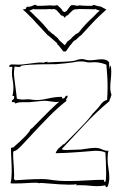

<svg xmlns="http://www.w3.org/2000/svg" viewBox="-20 -760 496 787"><path d="M173 -504 175 -506Q175 -507 173 -507Q170 -507 165 -505.5Q160 -504 160 -503Q158 -503 153.5 -503.5Q149 -504 143 -504Q137 -504 126 -502.5Q115 -501 102.5 -499.5Q90 -498 78 -496.5Q66 -495 57 -495Q47 -495 40.5 -495.5Q34 -496 30 -496Q20 -496 17 -489Q19 -485 24 -486Q29 -487 31 -483Q30 -478 29.5 -473.5Q29 -469 29 -464Q29 -447 32 -432Q35 -417 35 -400Q35 -381 31 -368L33 -366L36 -367Q38 -367 38 -365V-361Q38 -354 33.5 -352Q29 -350 28 -345Q29 -342 31.5 -341.5Q34 -341 36.5 -341Q39 -341 41 -340Q43 -339 43 -335Q46 -337 48.5 -338Q51 -339 56.5 -340Q62 -341 72 -341Q82 -341 99 -341Q129 -344 143 -345.5Q157 -347 162 -347Q170 -347 186.5 -344.5Q203 -342 212 -342Q217 -342 219 -342.5Q221 -343 223 -343Q224 -343 225 -342Q225 -342 224 -343Q222 -343 211 -333Q200 -323 184 -307.5Q168 -292 149.5 -273Q131 -254 113 -236Q104 -230 104 -228.5Q104 -227 100.5 -221.5Q97 -216 84 -202Q71 -188 35 -156Q33 -155 30 -155Q27 -155 25 -153Q25 -130 26.5 -105.5Q28 -81 28 -58Q28 -45 27 -32.5Q26 -20 23 -9Q25 -8 33 -8H43Q67 -8 88.5 -9.5Q110 -11 126 -11Q136 -11 140 -9Q143 -10 151 -10Q196 -6 223.5 -4.5Q251 -3 263 -3Q274 -3 282 -3.5Q290 -4 295 -5Q294 -3 293 -2.5Q292 -2 292 0Q294 -1 301 -1Q329 -1 346 1Q363 3 380 3Q393 3 410 0Q414 0 413 3.5Q412 7 417 7Q420 7 422 2.5Q424 -2 425.5 -8.5Q427 -15 427.5 -21.5Q428 -28 428 -31Q428 -50 424.5 -70Q421 -90 421 -109Q421 -131 425 -143Q424 -142 421 -142Q410 -142 397.5 -148Q385 -154 368 -154Q363 -154 349 -152.5Q335 -151 310 -147L248 -145Q237 -145 233 -149Q281 -200 327.5 -250Q374 -300 428 -345Q430 -353 432.5 -358.5Q435 -364 437 -372Q432 -384 432 -402Q432 -417 434 -433Q436 -449 436 -466Q436 -472 435.5 -478.5Q435 -485 434 -491Q431 -489 430.5 -483.5Q430 -478 428 -476Q429 -477 429 -482Q429 -487 428 -490.5Q427 -494 427 -497Q427 -502 428 -503Q423 -511 415 -514Q407 -517 397 -517Q386 -517 373.5 -515Q361 -513 347 -513Q338 -513 330 -515.5Q322 -518 316 -518Q303 -517 299.5 -515.5Q296 -514 289 -512Q282 -510 266 -508.5Q250 -507 213 -506Q202 -505 192 -505Q182 -505 173 -504ZM317 -508Q325 -508 332 -506Q339 -504 347 -504Q352 -504 357 -504.5Q362 -505 368 -505Q377 -505 388.5 -503Q400 -501 416 -495Q418 -472 419.5 -450Q421 -428 421 -405Q421 -392 420.5 -378.5Q420 -365 419 -351Q403 -346 393.5 -332.5Q384 -319 373 -308Q363 -298 359 -293Q355 -288 352 -284Q349 -280 344.5 -274.5Q340 -269 328.5 -256.5Q317 -244 296.5 -223Q276 -202 241 -167Q241 -170 242 -171Q234 -163 223.5 -154.5Q213 -146 208 -132Q227 -132 254.5 -133.5Q282 -135 308 -137Q338 -139 370 -142Q398 -142 412 -135Q413 -118 414 -96Q415 -74 415 -53V-42Q415 -33 414 -23.5Q413 -14 410 -14Q407 -14 407 -18Q407 -22 404 -23Q374 -23 335.5 -20.5Q297 -18 264 -18Q238 -18 223.5 -19Q209 -20 198.5 -21.5Q188 -23 178 -24.5Q168 -26 150 -26Q125 -26 97.5 -24.5Q70 -23 41 -21L42 -23Q42 -24 41 -24H38Q37 -24 37 -25Q37 -30 37.5 -34Q38 -38 38 -43Q38 -51 37 -69.5Q36 -88 34 -116V-127V-133Q34 -141 39 -141Q47 -141 68 -163Q89 -185 118 -216.5Q147 -248 182 -283.5Q217 -319 253 -347Q251 -349 251 -351Q251 -354 254 -357Q257 -360 257 -365V-368Q249 -368 246.5 -362Q244 -356 236 -356Q234 -356 234.5 -359Q235 -362 233 -363Q207 -363 178.5 -356.5Q150 -350 134 -350Q119 -350 110.5 -351.5Q102 -353 95 -353Q90 -353 84 -352.5Q78 -352 72 -352Q58 -352 49 -356Q49 -360 47 -374.5Q45 -389 43 -405.5Q41 -422 39 -437Q37 -452 37 -457Q37 -471 40 -488Q42 -486 51.5 -486Q61 -486 62 -485L64 -488Q64 -492 100 -494.5Q136 -497 211 -497Q257 -501 273.5 -503.5Q290 -506 294.5 -507Q299 -508 300.5 -508Q302 -508 317 -508ZM99 -697Q108 -688 111.5 -684.5Q115 -681 117 -679Q119 -677 121 -674.5Q123 -672 128.5 -666Q134 -660 145.5 -648Q157 -636 177 -614V-615L188 -606L214 -583Q214 -578 220 -574L240 -549H250L268 -575Q270 -575 278 -587L285 -594L289 -595Q299 -605 301 -606L307 -612Q311 -614 312 -615L325 -629Q339 -644 346.5 -652.5Q354 -661 360 -667Q366 -673 372 -679.5Q378 -686 390 -697L416 -721L393 -733L381 -735Q366 -740 362 -740L360 -737L352 -736Q337 -736 329.5 -736.5Q322 -737 318 -737Q314 -737 312.5 -737.5Q311 -738 307 -738Q305 -738 302.5 -737.5Q300 -737 295 -736Q290 -738 285.5 -738.5Q281 -739 276 -739H273Q272 -738 271 -737.5Q270 -737 268.5 -735.5Q267 -734 263.5 -729.5Q260 -725 254 -716L245 -710L236 -715Q236 -720 226.5 -728.5Q217 -737 215 -739Q214 -739 204 -737H193Q192 -738 184 -738Q179 -738 176 -737.5Q173 -737 168.5 -737Q164 -737 157 -736.5Q150 -736 137 -736L130 -737L127 -740H124Q121 -740 112.5 -736Q104 -732 97 -732L93 -733L86 -728L87 -727L85 -723L73 -721L85 -711ZM292 -722H295Q300 -723 303.5 -723Q307 -723 309 -723L370 -722V-724L375 -721Q380 -720 383 -718.5Q386 -717 389 -716L381 -710Q370 -698 363 -691.5Q356 -685 349 -678.5Q342 -672 334 -663.5Q326 -655 313 -640L303 -627L293 -621V-622L278 -609Q269 -598 262 -594Q255 -590 248 -578L247 -576V-577L245 -575L223 -595Q221 -598 217.5 -602.5Q214 -607 208 -611L196 -622V-620L181 -634H179L175 -640Q162 -655 154.5 -663.5Q147 -672 140.5 -678Q134 -684 127 -691Q120 -698 108 -710L100 -716L119 -724V-722H161Q165 -722 169.5 -722Q174 -722 181 -723L195 -722Q196 -723 201 -723L210 -720Q220 -710 224 -705Q228 -700 229.5 -698Q231 -696 232 -696Q233 -696 236 -696L240 -694L244 -687L253 -696Q256 -696 258.5 -698.5Q261 -701 271 -711Q279 -719 283 -720.5Q287 -722 292 -722Z"/></svg>

Font: Londrina Sketch
Style: Regular
Weight: 400
Designer: Marcelo Magalhaes
Foundry: Marcelo Magalhães
Version: Version 1.002